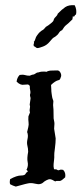

<svg xmlns="http://www.w3.org/2000/svg" viewBox="-20 -765 310 729"><path d="M156.2 -492.2Q164.1 -497.1 176.8 -497.1Q189.5 -497.1 197.3 -497.6Q205.1 -498 210 -488.3Q214.8 -478.5 210 -469.7Q208 -461.9 203.1 -460.9Q189.5 -458 173.8 -442.4Q174.8 -434.6 174.8 -425.8Q174.8 -417 175.8 -411.1Q176.8 -405.3 177.2 -401.4Q177.7 -397.5 178.7 -393.1Q179.7 -388.7 181.2 -385.7Q182.6 -382.8 182.6 -379.9L181.6 -366.2Q183.6 -355.5 183.6 -315.4Q187.5 -298.8 186.5 -291.5Q185.5 -284.2 185.5 -276.4L191.4 -239.3Q191.4 -223.6 188.5 -202.1Q185.5 -180.7 186 -174.8Q186.5 -168.9 185.5 -160.2Q184.6 -151.4 183.6 -142.6Q182.6 -133.8 184.6 -125Q185.5 -121.1 189.5 -122.1Q193.4 -123 197.3 -120.1Q201.2 -117.2 206.1 -119.6Q210.9 -122.1 219.7 -120.1Q230.5 -109.4 227.5 -91.8Q215.8 -81.1 211.4 -79.1Q207 -77.1 200.7 -78.1Q194.3 -79.1 189.5 -76.2Q176.8 -84 170.4 -84.5Q164.1 -85 155.3 -80.1Q146.5 -75.2 143.6 -71.8Q140.6 -68.4 132.8 -66.4Q125 -64.5 114.3 -67.4Q103.5 -70.3 93.8 -69.8Q84 -69.3 40 -56.6Q29.3 -59.6 18.6 -65.4Q15.6 -72.3 18.6 -85Q43.9 -98.6 59.1 -98.6Q74.2 -98.6 77.1 -105Q80.1 -111.3 85 -112.3Q85.9 -116.2 82.5 -118.7Q79.1 -121.1 82 -123Q87.9 -136.7 85 -149.9Q82 -163.1 86.9 -188.5Q86.9 -201.2 84 -211.9Q81.1 -222.7 84.5 -237.3Q87.9 -252 83 -263.7Q85 -272.5 87.4 -282.2Q89.8 -292 88.4 -300.8Q86.9 -309.6 87.9 -323.2L93.8 -337.9Q93.8 -339.8 92.8 -342.8Q91.8 -345.7 93.3 -353.5Q94.7 -361.3 93.8 -363.3Q92.8 -365.2 92.8 -368.2L95.7 -388.7Q96.7 -392.6 95.2 -396.5Q93.8 -400.4 93.8 -405.3Q96.7 -413.1 94.7 -421.4Q92.8 -429.7 93.3 -435.5Q93.8 -441.4 85.9 -444.3Q78.1 -444.3 71.3 -443.4Q57.6 -440.4 43 -455.1Q44.9 -470.7 54.7 -480.5Q66.4 -482.4 74.7 -480Q83 -477.5 92.8 -477.5Q103.5 -482.4 106 -481.9Q108.4 -481.4 114.7 -485.8Q121.1 -490.2 122.6 -489.7Q124 -489.3 129.4 -491.2Q134.8 -493.2 145 -493.2Q155.3 -493.2 156.2 -492.2ZM256.8 -704.1 254.9 -691.4Q249 -686.5 244.6 -681.6Q240.2 -676.8 231.9 -670.4Q223.6 -664.1 215.8 -650.4Q208 -647.5 204.1 -640.6Q200.2 -633.8 194.8 -629.9Q189.5 -626 187.5 -624.5Q185.5 -623 182.6 -621.6Q179.7 -620.1 168.9 -606.9Q158.2 -593.8 143.6 -588.4Q128.9 -583 124 -582.5Q119.1 -582 116.2 -585Q113.3 -587.9 108.4 -589.8Q106.4 -595.7 108.4 -599.1Q110.4 -602.5 108.4 -606.4Q112.3 -609.4 114.3 -617.2Q116.2 -625 120.6 -630.4Q125 -635.7 126.5 -638.2Q127.9 -640.6 137.7 -648.4Q145.5 -652.3 147.9 -655.8Q150.4 -659.2 154.3 -663.1Q161.1 -667 163.6 -668.9Q166 -670.9 174.3 -677.2Q182.6 -683.6 183.6 -688.5Q184.6 -693.4 187.5 -696.8Q190.4 -700.2 194.3 -704.1Q198.2 -708 199.2 -712.9Q213.9 -728.5 227.5 -737.8Q241.2 -747.1 263.7 -745.1Q272.5 -727.5 268.6 -710Q264.6 -709 262.7 -704.1Q260.7 -699.2 256.8 -704.1Z"/></svg>

Font: Mountains of Christmas
Style: Bold
Weight: 700
Designer: Crystal Kluge
Foundry: Font Diner, Inc DBA Tart Workshop
Version: Version 1.002